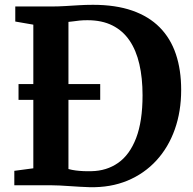

<svg xmlns="http://www.w3.org/2000/svg" viewBox="-20 -770 802 798"><path d="M352 8Q332.5 7.5 311.5 6.2Q290.5 5 269.2 3.5Q248 2 228 1Q208 0 191.5 0H39.5V-60L118.5 -70.5V-667.5L43.5 -680.5V-743H190.5Q222.5 -743 250.8 -744.8Q279 -746.5 307 -748.2Q335 -750 366.5 -750Q460.5 -750 529.5 -726Q598.5 -702 643.8 -656.2Q689 -610.5 711 -545Q733 -479.5 733 -396.5Q733 -307 706.5 -232.2Q680 -157.5 630 -103Q580 -48.5 509.8 -19.2Q439.5 10 352 8ZM359.5 -58.5Q423 -59.5 471 -93Q519 -126.5 545.8 -196.2Q572.5 -266 572.5 -374Q572.5 -446 559.2 -503.5Q546 -561 518.2 -601.8Q490.5 -642.5 447.2 -664.2Q404 -686 343.5 -686Q325 -686 310.2 -684.5Q295.5 -683 284 -681.2Q272.5 -679.5 264.5 -679V-67.5Q279 -63.5 294.5 -61.5Q310 -59.5 326.2 -58.8Q342.5 -58 359.5 -58.5ZM57 -355V-420.5H396.5V-355Z"/></svg>

Font: Merriweather Light 18pt
Style: Bold
Weight: 700
Version: Version 2.100